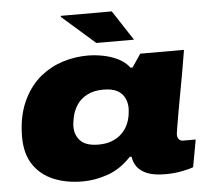

<svg xmlns="http://www.w3.org/2000/svg" viewBox="-52 -780 912 848"><g transform="rotate(-5 404.0 -356.5)"><path d="M282 12Q209 12 152.5 -11.5Q96 -35 63.5 -83.5Q31 -132 31 -207Q31 -259 41 -302Q51 -345 69 -379Q98 -435 142 -470.5Q186 -506 240 -523Q294 -540 351 -540Q382 -540 417 -533.5Q452 -527 484 -511.5Q516 -496 535 -470H544L583 -528H777L759 -422Q758 -418 753.5 -392Q749 -366 742 -329Q735 -292 728.5 -254.5Q722 -217 717.5 -190Q713 -163 713 -157Q713 -145 719.5 -137Q726 -129 739 -129H794L772 -8Q754 -1 720 5.5Q686 12 649 12Q597 12 567 -0.5Q537 -13 522 -34Q515 -44 511 -55Q507 -66 505 -78H497Q449 -27 392.5 -7.5Q336 12 282 12ZM365 -144Q398 -144 423 -153.5Q448 -163 465.5 -179Q483 -195 493.5 -216Q504 -237 508 -261Q509 -269 509.5 -274Q510 -279 510.5 -283.5Q511 -288 511 -292Q511 -318 500.5 -339Q490 -360 467.5 -372Q445 -384 407 -384Q364 -384 334.5 -368.5Q305 -353 288.5 -328Q272 -303 266 -273Q264 -260 262.5 -252.5Q261 -245 261 -240Q261 -235 261 -231Q261 -194 285.5 -169Q310 -144 365 -144ZM394 -592 248 -720V-725H474L561 -592Z"/></g></svg>

Font: Archivo Expanded Black
Style: Italic
Weight: 900
Width: 7
Italic angle: -10°
Designer: Hector Gatti
Foundry: Omnibus-Type
Version: Version 2.001